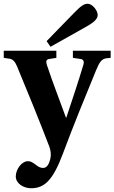

<svg xmlns="http://www.w3.org/2000/svg" viewBox="-32 -760 609 1022"><path d="M216 -541 237 -511 420 -614C456 -634 488 -654 488 -680C488 -705 459 -740 435 -740C415 -740 398 -728 361 -690ZM-12 -452 21 -447C36 -444 48 -433 59 -406C117 -267 177 -119 230 19C238 39 241 65 236 85C230 108 221 134 197 134C186 134 173 129 161 119C142 105 133 98 116 98C84 98 52 141 52 179C52 218 95 242 133 242C202 242 248 204 302 60C360 -95 420 -242 479 -385C497 -428 508 -447 536 -450L557 -452V-490H356V-452L397 -446C411 -444 417 -435 412 -416C384 -321 352 -228 321 -134H319C286 -226 249 -319 218 -413C211 -433 214 -444 230 -446L268 -452V-490H-12Z"/></svg>

Font: Heuristica
Style: Bold
Weight: 700
Version: Version 1.0.1